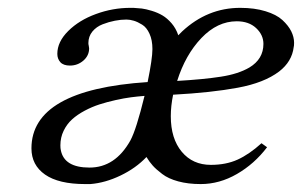

<svg xmlns="http://www.w3.org/2000/svg" viewBox="-20 -459 769 489"><path d="M312 -101.1Q327.1 -128.9 348.1 -214.8Q330.6 -213.4 313.5 -211.2Q296.4 -209 274.4 -204.1Q252.4 -199.2 233.4 -193.1Q214.4 -187 195.6 -177Q176.8 -167 163.6 -155Q150.4 -143.1 142.1 -126Q133.8 -108.9 133.8 -88.9Q133.8 -81.1 134.8 -77.1Q143.1 -32.2 208 -32.2Q273.4 -32.2 312 -101.1ZM583 -404.8Q533.7 -404.8 492.9 -362.1Q452.1 -319.3 431.2 -252.9Q498.5 -256.8 542.7 -263.7Q586.9 -270.5 615.2 -287.1Q650.9 -308.6 650.9 -347.2Q650.9 -370.1 632.3 -387.5Q613.8 -404.8 583 -404.8ZM301.8 -409.2Q287.6 -409.2 272.5 -406.2Q257.3 -403.3 241.5 -397.2Q225.6 -391.1 215.3 -378.7Q205.1 -366.2 205.1 -349.1Q205.1 -346.2 206.1 -342Q207 -337.9 207 -335.9Q207 -317.4 192.4 -304.7Q177.7 -292 158.2 -292Q141.6 -292 133.8 -300.5Q126 -309.1 126 -321.8Q126 -352.5 153.8 -380.1Q181.6 -407.7 224.4 -423.3Q267.1 -439 312 -439H319.8Q330.6 -438.5 341.1 -437.3Q351.6 -436 366.7 -431.4Q381.8 -426.8 393.8 -419.7Q405.8 -412.6 417 -399.7Q428.2 -386.7 434.1 -369.1L443.8 -378.9Q508.3 -439 591.8 -439Q628.4 -439 656.2 -430.4Q684.1 -421.9 699.2 -408Q714.4 -394 721.7 -379.4Q729 -364.7 729 -350.1Q729 -341.8 728 -338.9Q723.6 -302.2 690.9 -276.9Q652.8 -248 585.7 -235.6Q518.6 -223.1 420.9 -217.8Q415 -189 415 -163.1Q415 -106 442.9 -72.5Q470.7 -39.1 517.1 -39.1Q555.7 -39.1 585.2 -52.5Q614.7 -65.9 646 -94.2Q648.4 -92.8 653.1 -89.1Q657.7 -85.4 660.2 -84Q627.9 -41.5 583.5 -15.9Q539.1 9.8 491.2 9.8Q459 9.8 433.8 2.9Q408.7 -3.9 393.1 -15.9Q377.4 -27.8 368.9 -37.4Q360.4 -46.9 353 -59.1Q326.2 -30.8 287.1 -12Q248 6.8 210 9.8H196.8Q129.4 9.8 94.7 -14.4Q60.1 -38.6 60.1 -81.1Q60.1 -230.5 356 -250Q368.2 -309.6 368.2 -334Q368.2 -356.9 360.8 -373Q353.5 -389.2 342 -396.2Q330.6 -403.3 320.8 -406.2Q311 -409.2 301.8 -409.2Z"/></svg>

Font: Common Serif
Style: Italic
Weight: 400
Italic angle: -12°
Designer: Philipp H. Poll, Khaled Hosny
Foundry: Stefan Peev, Context Ltd.
Version: Version 1.026